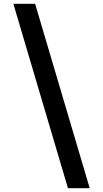

<svg xmlns="http://www.w3.org/2000/svg" viewBox="-20 -843 540 1006"><path d="M336 143 50 -823H164L450 143Z"/></svg>

Font: Zed Mono
Style: Bold
Weight: 700
Monospace: yes
Designer: Belleve Invis
Foundry: Belleve Invis
Version: Version 1.0.0; ttfautohint (v1.8.4)